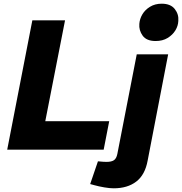

<svg xmlns="http://www.w3.org/2000/svg" viewBox="-20 -810 985 1039"><path d="M19 0 155 -700H332L225 -154H571L541 0ZM468 186 510 63 522 64Q530 65 540 65.5Q550 66 557 66Q583 66 596.5 57Q610 48 615 23L720 -516H890L779 59Q765 136 717.5 172.5Q670 209 595 209Q574 209 544.5 204Q515 199 490 192ZM822 -588Q773 -588 752 -617Q731 -646 734 -681Q736 -708 750.5 -732.5Q765 -757 792 -773.5Q819 -790 855 -790Q903 -790 925.5 -761.5Q948 -733 945 -697Q944 -670 929 -645.5Q914 -621 887 -604.5Q860 -588 822 -588Z"/></svg>

Font: REM
Style: Bold Italic
Weight: 700
Italic angle: -11°
Designer: Octavio Pardo
Foundry: Ashler Design
Version: Version 1.005;gftools[0.9.28]